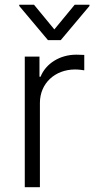

<svg xmlns="http://www.w3.org/2000/svg" viewBox="-20 -782 397 802"><path d="M83.5 0H146.7V-352.3C146.7 -433.2 208.8 -491.8 294 -491.8C310.7 -491.8 326.3 -489 332 -488.3V-552.6C323.5 -552.9 308.9 -553.6 298.7 -553.6C230.1 -553.6 171.5 -516.7 149.5 -461.6H144.9V-545.5H83.5ZM122.2 -762.1H60.4V-757.1L180.4 -614.3H233.7L353.7 -757.1V-762.1H291.9L207 -659.1Z"/></svg>

Font: Karasuma Gothic
Style: Light
Weight: 300
Designer: Rasmus Andersson / Ryoko Nishizuka
Foundry: rsms
Version: Version 1.00